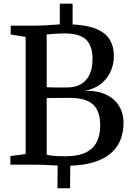

<svg xmlns="http://www.w3.org/2000/svg" viewBox="-20 -880 704 1026"><path d="M287 126 288 4.5Q270.5 4 253.8 3Q237 2 217.2 1Q197.5 0 171 0H35.5V-46L117 -57V-683L37 -695.5V-743H173Q197 -743 218 -744.2Q239 -745.5 259 -747.2Q279 -749 299.5 -749.5V-860.5H368V-749.5Q449 -745.5 497.5 -724.2Q546 -703 567.2 -666.8Q588.5 -630.5 588.5 -582Q588.5 -534.5 569.8 -495.2Q551 -456 516.5 -429.8Q482 -403.5 434 -395Q497.5 -396.5 543.8 -375.8Q590 -355 615 -315.5Q640 -276 640 -222.5Q640 -179 626 -139Q612 -99 579.5 -67.5Q547 -36 492.2 -16.8Q437.5 2.5 355.5 5.5L354.5 126ZM329 -45Q398 -45 438.8 -65.2Q479.5 -85.5 497.5 -122.5Q515.5 -159.5 515.5 -209.5Q515.5 -287 476.8 -322Q438 -357 352.5 -357Q340 -357 323 -356.8Q306 -356.5 288 -356.8Q270 -357 254.8 -356.8Q239.5 -356.5 229.5 -355.5V-53.5Q240.5 -50 258 -48Q275.5 -46 294.5 -45.5Q313.5 -45 329 -45ZM337 -412.5Q383 -412.5 413.5 -430.8Q444 -449 459.2 -483Q474.5 -517 474.5 -565Q474.5 -634 440.5 -667.8Q406.5 -701.5 322 -701.5Q302 -701.5 284.2 -700.2Q266.5 -699 252.5 -697.5Q238.5 -696 229.5 -696V-414Q239.5 -413.5 254 -413Q268.5 -412.5 283.8 -412.5Q299 -412.5 313.2 -412.5Q327.5 -412.5 337 -412.5Z"/></svg>

Font: Merriweather 36pt Medium
Style: Regular
Weight: 500
Version: Version 2.100